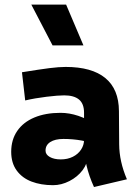

<svg xmlns="http://www.w3.org/2000/svg" viewBox="-20 -771 578 811"><path d="M377 19Q335 -73.2 335 -160.2V-294.9Q335 -333 313.7 -350.6Q292.5 -368.2 251 -368.2Q225.1 -368.2 176.5 -362.3Q127.9 -356.4 86.4 -346.7L72.8 -465.8Q147.9 -478 188.7 -483.2Q229.5 -488.3 257.3 -488.3Q367.7 -488.3 424.8 -441.4Q481.9 -394.5 482.4 -301.8L483.4 -161.1Q483.9 -88.9 516.1 -13.7ZM204.1 11.2Q153.3 11.2 113.5 -3.9Q73.7 -19 50.5 -50.8Q27.3 -82.5 27.3 -129.9Q27.3 -180.7 52.7 -217.8Q78.1 -254.9 125.2 -274.7Q172.4 -294.4 235.8 -294.4Q272.9 -294.4 311.3 -281.5Q349.6 -268.6 385.7 -243.2L387.2 -160.2Q361.8 -170.9 324.5 -177.5Q287.1 -184.1 248 -184.1Q212.4 -184.1 192.1 -170.9Q171.9 -157.7 172.4 -134.3Q172.4 -118.2 190.4 -107.9Q208.5 -97.7 236.8 -97.7Q265.6 -97.7 287.8 -108.9Q310.1 -120.1 322.5 -139.2Q335 -158.2 335 -180.2L350.1 -110.4Q350.1 -80.6 328.9 -52.2Q307.6 -23.9 273.4 -6.3Q239.3 11.2 204.1 11.2ZM112.3 -751.5H259.3L332.5 -579.1H202.1Z"/></svg>

Font: DavidDev Light
Style: Regular
Weight: 300
Designer: David.dev
Foundry: David.dev
Version: Version 1.001;FEAKit 1.0